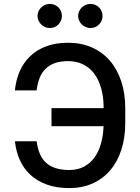

<svg xmlns="http://www.w3.org/2000/svg" viewBox="-20 -957 720 987"><path d="M330.3 -737.2Q397.7 -737.2 452.1 -713.2Q506.4 -689.3 544.6 -645.2Q582.7 -601.2 603.3 -539.1Q623.9 -476.9 623.9 -400.6V-324.9Q623.9 -248.6 603.7 -186.6Q583.5 -124.6 546 -81Q508.5 -37.3 455.3 -13.7Q402 9.9 336.3 9.9Q270.6 9.9 220.5 -8.3Q170.5 -26.6 135.8 -58.8Q101.2 -90.9 81.7 -135.1Q62.1 -179.3 56.8 -230.8H168.3Q172.9 -195 184.5 -167.3Q196 -139.6 216.1 -120.9Q236.2 -102.3 265.8 -92.7Q295.5 -83.1 336.3 -83.1Q379.6 -83.1 411.9 -100.3Q444.2 -117.5 465.9 -147.7Q487.6 -177.9 499.1 -219.1Q510.7 -260.3 512.4 -308.2H244.7V-401.3H512.8Q512.8 -456.3 500.5 -501.1Q488.3 -545.8 465.2 -577.2Q442.1 -608.7 408 -625.7Q373.9 -642.8 330.3 -642.8Q290.5 -642.8 261.7 -632.5Q233 -622.2 213.6 -602.8Q194.2 -583.5 183.4 -555.6Q172.6 -527.7 168.3 -492.2H56.5Q61.8 -545.1 81.1 -589.8Q100.5 -634.6 134.4 -667.4Q168.3 -700.3 217.2 -718.8Q266 -737.2 330.3 -737.2ZM444.6 -936.8Q458.1 -936.8 469.5 -932Q480.8 -927.2 489.2 -918.9Q497.5 -910.5 502.3 -899.1Q507.1 -887.8 507.1 -874.6Q507.1 -862.2 502.3 -851Q497.5 -839.8 489.2 -831.3Q480.8 -822.8 469.5 -817.8Q458.1 -812.9 444.6 -812.9Q432.2 -812.9 420.8 -817.8Q409.4 -822.8 400.7 -831.3Q392 -839.8 386.9 -851Q381.7 -862.2 381.7 -874.6Q381.7 -887.8 386.9 -899.1Q392 -910.5 400.7 -918.9Q409.4 -927.2 420.8 -932Q432.2 -936.8 444.6 -936.8ZM172.9 -874.6Q172.9 -887.8 178.1 -899.1Q183.2 -910.5 191.9 -918.9Q200.6 -927.2 212 -932Q223.4 -936.8 235.8 -936.8Q249.3 -936.8 260.7 -932Q272 -927.2 280.4 -918.9Q288.7 -910.5 293.5 -899.1Q298.3 -887.8 298.3 -874.6Q298.3 -862.2 293.5 -851Q288.7 -839.8 280.4 -831.3Q272 -822.8 260.7 -817.8Q249.3 -812.9 235.8 -812.9Q223.4 -812.9 212 -817.8Q200.6 -822.8 191.9 -831.3Q183.2 -839.8 178.1 -851Q172.9 -862.2 172.9 -874.6Z"/></svg>

Font: Cannonade Med
Style: Regular
Weight: 500
Designer: Rasmus Andersson
Foundry: rsms
Version: Version 3.012;git-f93a4a705